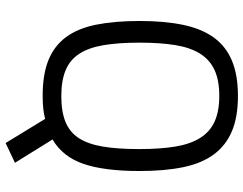

<svg xmlns="http://www.w3.org/2000/svg" viewBox="-114 -628 887 700"><g transform="rotate(90 330.0 -278.5)"><path d="M330 10Q252 10 200 -11Q148 -32 116 -75Q84 -118 70.5 -185Q57 -252 57 -343Q57 -434 71 -501.5Q85 -569 117 -613.5Q149 -658 201.5 -680Q254 -702 330 -702Q407 -702 459 -680Q511 -658 543.5 -614Q576 -570 590 -502.5Q604 -435 604 -343Q604 -215 578 -139Q552 -63 489 -26L574 111L502 145L414 1Q381 10 330 10ZM136 -343Q136 -267 145 -213Q154 -159 176 -124.5Q198 -90 236 -74Q274 -58 331 -58Q388 -58 425.5 -73.5Q463 -89 484.5 -122.5Q506 -156 515 -210Q524 -264 524 -341Q524 -418 515 -473Q506 -528 483.5 -564Q461 -600 423.5 -617Q386 -634 330 -634Q274 -634 236.5 -617Q199 -600 176.5 -564.5Q154 -529 145 -474Q136 -419 136 -343Z"/></g></svg>

Font: Sunflower Light
Style: Regular
Weight: 300
Designer: JIKJI
Foundry: JIKJI
Version: Version 1.00